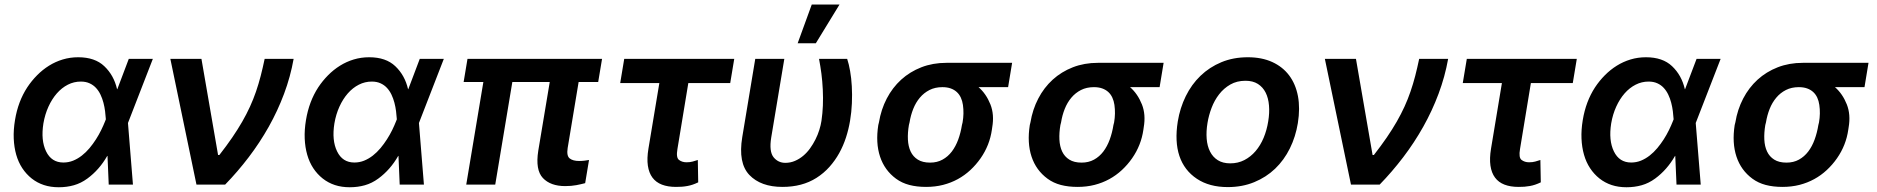

<svg xmlns="http://www.w3.org/2000/svg" viewBox="-20 -801 8145 833"><path d="M45.1 -280.2Q58.2 -360.8 98.4 -422.2Q117.2 -450.6 141 -474.6Q164.8 -498.6 192.6 -516Q220.5 -533.4 252.3 -543Q284.1 -552.6 319.2 -552.6Q391.7 -552.6 432.5 -513.8Q474.1 -474.4 487.9 -414.1H489L538.7 -545.5H643.1L535.2 -267.4L556.8 0H451.7L446.4 -124.6H445.3Q410.9 -64.3 359 -26.3Q331.3 -6 300.4 2.7Q269.5 11.4 235.1 11.4Q199.6 11.4 170.5 1.8Q141.3 -7.8 117.5 -26.6Q93.8 -45.5 76.7 -71.4Q59.7 -97.3 50.4 -129.6Q41.2 -161.9 39.6 -199.8Q38 -237.6 45.1 -280.2ZM180 -144.2Q203.5 -95.9 255 -95.9Q277.3 -95.9 297.4 -104Q317.5 -112.2 335.2 -126.1Q353 -139.9 368.3 -158.2Q383.5 -176.5 396.3 -196.4Q409.1 -216.3 419 -236.7Q429 -257.1 436.1 -275.2L439.3 -283.4Q438.2 -300.1 435.9 -318.5Q433.6 -337 428.8 -355.3Q424 -373.6 416.2 -390.1Q408.4 -406.6 396.7 -419.4Q384.9 -432.2 368.6 -439.6Q352.3 -447.1 330.6 -447.1Q300.8 -447.1 274.3 -433.6Q247.9 -420.1 226.6 -395.8Q205.3 -371.4 190.2 -338.2Q175.1 -305 168.3 -265.6Q156.6 -192.1 180 -144.2Z M854 -545.5 926.1 -128.6H931.8Q963.1 -168.7 987.4 -204.2Q1011.7 -239.7 1030.9 -273.1Q1050.1 -306.5 1064.6 -338.4Q1079.2 -370.4 1090.6 -403.4Q1101.9 -436.4 1111 -471.4Q1120 -506.4 1128.2 -545.5H1253.9Q1240.1 -468 1212.4 -394Q1184.7 -320 1146 -251.1Q1107.2 -182.2 1059.1 -119Q1011 -55.8 956.7 0H832.4L719.1 -545.5Z M1307.5 -280.2Q1320.7 -360.8 1360.8 -422.2Q1379.6 -450.6 1403.4 -474.6Q1427.2 -498.6 1455.1 -516Q1483 -533.4 1514.7 -543Q1546.5 -552.6 1581.7 -552.6Q1654.1 -552.6 1695 -513.8Q1736.5 -474.4 1750.4 -414.1H1751.4L1801.1 -545.5H1905.5L1797.6 -267.4L1819.2 0H1714.1L1708.8 -124.6H1707.7Q1673.3 -64.3 1621.4 -26.3Q1593.8 -6 1562.9 2.7Q1532 11.4 1497.5 11.4Q1462 11.4 1432.9 1.8Q1403.8 -7.8 1380 -26.6Q1356.2 -45.5 1339.1 -71.4Q1322.1 -97.3 1312.9 -129.6Q1303.6 -161.9 1302 -199.8Q1300.4 -237.6 1307.5 -280.2ZM1442.5 -144.2Q1465.9 -95.9 1517.4 -95.9Q1539.8 -95.9 1559.8 -104Q1579.9 -112.2 1597.7 -126.1Q1615.4 -139.9 1630.7 -158.2Q1646 -176.5 1658.7 -196.4Q1671.5 -216.3 1681.5 -236.7Q1691.4 -257.1 1698.5 -275.2L1701.7 -283.4Q1700.6 -300.1 1698.3 -318.5Q1696 -337 1691.2 -355.3Q1686.4 -373.6 1678.6 -390.1Q1670.8 -406.6 1659.1 -419.4Q1647.4 -432.2 1631 -439.6Q1614.7 -447.1 1593 -447.1Q1563.2 -447.1 1536.8 -433.6Q1510.3 -420.1 1489 -395.8Q1467.7 -371.4 1452.6 -338.2Q1437.5 -305 1430.8 -265.6Q1419 -192.1 1442.5 -144.2Z M1991.5 -445.3 2008.2 -545.5H2592L2575.3 -445.3H2490.4L2442.8 -158.7Q2437.5 -124.6 2451.7 -113.6Q2465.9 -102.6 2492.2 -102.6Q2504.6 -102.6 2516.2 -104Q2527.7 -105.5 2535.5 -106.9L2518.8 -6.4Q2501.8 -1.8 2480.3 2.3Q2458.8 6.4 2432.2 6.4Q2368.3 6.4 2335.2 -28.8Q2302.2 -63.9 2315.3 -147L2365.1 -445.3H2202.8L2128.6 0H2002.8L2077.1 -445.3Z M2688.2 -545.5H3165.5L3148.1 -440.7H2966.3L2919 -154.1Q2912.6 -117.2 2925.8 -107.2Q2939.3 -96.9 2958.5 -96.9Q2973.7 -96.9 2985.1 -100.1Q2996.4 -103.3 3007.5 -106.9L3009.2 -9.9Q2996.8 -3.9 2985.3 0Q2973.7 3.9 2962 6Q2950.3 8.2 2938.2 9.1Q2926.1 9.9 2912.6 9.9Q2877.5 9.9 2851.7 0Q2826 -9.9 2810.7 -30.4Q2795.5 -50.8 2790.8 -82.2Q2786.2 -113.6 2793.3 -156.2L2840.6 -440.7H2670.8Z M3200.3 -206 3256.7 -545.5H3382.8L3326 -204.5Q3316.1 -143.8 3336.3 -118.6Q3356.2 -94.5 3387.1 -94.5Q3409.1 -94.5 3428.6 -102.8Q3448.2 -111.2 3464.7 -125Q3481.2 -138.8 3494.5 -157.3Q3507.8 -175.8 3517.9 -196Q3528.1 -216.3 3534.6 -237.2Q3541.2 -258.2 3544 -277Q3548.7 -309.3 3550.1 -342.7Q3551.5 -376.1 3549.7 -412.6Q3547.9 -449.2 3543.7 -481.7Q3539.4 -514.2 3533.4 -545.5H3655.5Q3663 -523.1 3668.3 -492.5Q3673.7 -462 3675.6 -426.7Q3677.6 -391.3 3676 -353.2Q3674.4 -315 3668 -277Q3661.9 -240.4 3650.4 -204.7Q3638.8 -169 3621.1 -136.9Q3603.3 -104.8 3578.7 -77.1Q3554 -49.4 3522 -29.1Q3460.6 9.9 3374.6 9.9Q3280.9 9.9 3231.2 -41.9Q3181.8 -93.8 3200.3 -206ZM3440.7 -613.3 3501.8 -781.2H3622.2L3519.5 -613.3Z M3790.5 -258.5 3793.3 -269.9Q3802.6 -326 3827.2 -373.4Q3851.9 -420.8 3889.7 -455.3Q3927.6 -489.7 3977.3 -509.1Q4027 -528.4 4085.9 -528.4H4371.1L4353.7 -422.9H4225.5Q4258.5 -394.2 4277 -348Q4294.4 -304 4284.8 -248.6L4283.4 -238.6Q4273.8 -170.8 4234.4 -114.3Q4214.8 -86.3 4190 -63.2Q4165.1 -40.1 4135.7 -24Q4106.2 -7.8 4071.7 1.1Q4037.3 9.9 3997.9 9.9Q3957.4 9.9 3925.1 1.4Q3892.8 -7.1 3867.5 -25.6Q3817.8 -62.1 3798.1 -121.6Q3778.4 -181.1 3790.5 -258.5ZM4015.3 -95.5Q4045.8 -95.5 4069.2 -108.5Q4092.7 -121.4 4109.6 -143.6Q4126.4 -165.8 4137.3 -195.5Q4148.1 -225.1 4153.4 -258.5L4156.2 -269.9Q4163 -308.6 4157.7 -345.9Q4155.2 -363.3 4148.6 -377.5Q4142 -391.7 4131 -401.8Q4120 -411.9 4104.6 -417.4Q4089.1 -422.9 4068.5 -422.9Q4036.9 -422.9 4012.6 -410.5Q3988.3 -398.1 3970.7 -377.1Q3953.1 -356.2 3942.1 -328.5Q3931.1 -300.8 3926.1 -269.9L3923.3 -258.5Q3917.6 -225.1 3919 -195.5Q3920.5 -165.8 3930.9 -143.6Q3941.4 -121.4 3962 -108.5Q3982.6 -95.5 4015.3 -95.5Z M4447.8 -258.5 4450.6 -269.9Q4459.9 -326 4484.6 -373.4Q4509.2 -420.8 4547.1 -455.3Q4584.9 -489.7 4634.6 -509.1Q4684.3 -528.4 4743.3 -528.4H5028.4L5011 -422.9H4882.8Q4915.8 -394.2 4934.3 -348Q4951.7 -304 4942.1 -248.6L4940.7 -238.6Q4931.1 -170.8 4891.7 -114.3Q4872.2 -86.3 4847.3 -63.2Q4822.4 -40.1 4793 -24Q4763.5 -7.8 4729 1.1Q4694.6 9.9 4655.2 9.9Q4614.7 9.9 4582.4 1.4Q4550.1 -7.1 4524.9 -25.6Q4475.1 -62.1 4455.4 -121.6Q4435.7 -181.1 4447.8 -258.5ZM4672.6 -95.5Q4703.1 -95.5 4726.6 -108.5Q4750 -121.4 4766.9 -143.6Q4783.7 -165.8 4794.6 -195.5Q4805.4 -225.1 4810.7 -258.5L4813.6 -269.9Q4820.3 -308.6 4815 -345.9Q4812.5 -363.3 4805.9 -377.5Q4799.4 -391.7 4788.4 -401.8Q4777.3 -411.9 4761.9 -417.4Q4746.4 -422.9 4725.9 -422.9Q4694.2 -422.9 4669.9 -410.5Q4645.6 -398.1 4628 -377.1Q4610.4 -356.2 4599.4 -328.5Q4588.4 -300.8 4583.5 -269.9L4580.6 -258.5Q4574.9 -225.1 4576.3 -195.5Q4577.8 -165.8 4588.2 -143.6Q4598.7 -121.4 4619.3 -108.5Q4639.9 -95.5 4672.6 -95.5Z M5089.8 -273.8Q5099.4 -332.7 5124.5 -383.7Q5149.5 -434.7 5188.4 -472.1Q5227.3 -509.6 5278.9 -531.1Q5330.6 -552.6 5393.8 -552.6Q5454.2 -552.6 5499.5 -532Q5544.7 -511.4 5573 -473.9Q5601.2 -436.4 5611.2 -383.9Q5621.1 -331.3 5610.8 -267Q5601.2 -208.1 5576.2 -157.3Q5551.1 -106.5 5512.3 -69.2Q5473.4 -32 5421.5 -10.7Q5369.7 10.7 5306.8 10.7Q5226.9 10.7 5172.9 -25.2Q5117.9 -61.8 5096.9 -124.3Q5076 -186.8 5089.8 -273.8ZM5317.5 -92.3Q5351.2 -92.3 5378.7 -106.5Q5406.2 -120.7 5427.4 -145.4Q5448.5 -170.1 5462.4 -203.3Q5476.2 -236.5 5482.2 -274.5Q5488.3 -311.1 5485.6 -343.2Q5483 -375.4 5471.1 -399.1Q5459.2 -422.9 5437.5 -436.8Q5415.8 -450.6 5383.5 -450.6Q5346.2 -450.6 5317.8 -434.3Q5289.4 -418 5269.2 -391.9Q5248.9 -365.8 5236.5 -333.1Q5224.1 -300.4 5218.8 -267.8Q5212.7 -231.2 5215.2 -199.2Q5217.7 -167.3 5229.8 -143.5Q5241.8 -119.7 5263.5 -106Q5285.2 -92.3 5317.5 -92.3Z M5862.9 -545.5 5935 -128.6H5940.7Q5971.9 -168.7 5996.3 -204.2Q6020.6 -239.7 6039.8 -273.1Q6058.9 -306.5 6073.5 -338.4Q6088.1 -370.4 6099.4 -403.4Q6110.8 -436.4 6119.9 -471.4Q6128.9 -506.4 6137.1 -545.5H6262.8Q6248.9 -468 6221.2 -394Q6193.5 -320 6154.8 -251.1Q6116.1 -182.2 6068 -119Q6019.9 -55.8 5965.6 0H5841.3L5728 -545.5Z M6343.8 -545.5H6821L6803.6 -440.7H6621.8L6574.6 -154.1Q6568.2 -117.2 6581.3 -107.2Q6594.8 -96.9 6614 -96.9Q6629.3 -96.9 6640.6 -100.1Q6652 -103.3 6663 -106.9L6664.8 -9.9Q6652.3 -3.9 6640.8 0Q6629.3 3.9 6617.5 6Q6605.8 8.2 6593.8 9.1Q6581.7 9.9 6568.2 9.9Q6533 9.9 6507.3 0Q6481.5 -9.9 6466.3 -30.4Q6451 -50.8 6446.4 -82.2Q6441.8 -113.6 6448.9 -156.2L6496.1 -440.7H6326.3Z M6846.9 -280.2Q6860.1 -360.8 6900.2 -422.2Q6919 -450.6 6942.8 -474.6Q6966.6 -498.6 6994.5 -516Q7022.4 -533.4 7054.2 -543Q7085.9 -552.6 7121.1 -552.6Q7193.5 -552.6 7234.4 -513.8Q7275.9 -474.4 7289.8 -414.1H7290.8L7340.6 -545.5H7445L7337 -267.4L7358.7 0H7253.6L7248.2 -124.6H7247.2Q7212.7 -64.3 7160.9 -26.3Q7133.2 -6 7102.3 2.7Q7071.4 11.4 7036.9 11.4Q7001.4 11.4 6972.3 1.8Q6943.2 -7.8 6919.4 -26.6Q6895.6 -45.5 6878.6 -71.4Q6861.5 -97.3 6852.3 -129.6Q6843 -161.9 6841.4 -199.8Q6839.8 -237.6 6846.9 -280.2ZM6981.9 -144.2Q7005.3 -95.9 7056.8 -95.9Q7079.2 -95.9 7099.3 -104Q7119.3 -112.2 7137.1 -126.1Q7154.8 -139.9 7170.1 -158.2Q7185.4 -176.5 7198.2 -196.4Q7210.9 -216.3 7220.9 -236.7Q7230.8 -257.1 7237.9 -275.2L7241.1 -283.4Q7240.1 -300.1 7237.7 -318.5Q7235.4 -337 7230.6 -355.3Q7225.9 -373.6 7218 -390.1Q7210.2 -406.6 7198.5 -419.4Q7186.8 -432.2 7170.5 -439.6Q7154.1 -447.1 7132.5 -447.1Q7102.6 -447.1 7076.2 -433.6Q7049.7 -420.1 7028.4 -395.8Q7007.1 -371.4 6992 -338.2Q6976.9 -305 6970.2 -265.6Q6958.5 -192.1 6981.9 -144.2Z M7506 -258.5 7508.9 -269.9Q7518.1 -326 7542.8 -373.4Q7567.5 -420.8 7605.3 -455.3Q7643.1 -489.7 7692.8 -509.1Q7742.5 -528.4 7801.5 -528.4H8086.6L8069.2 -422.9H7941.1Q7974.1 -394.2 7992.5 -348Q8009.9 -304 8000.4 -248.6L7998.9 -238.6Q7989.3 -170.8 7949.9 -114.3Q7930.4 -86.3 7905.5 -63.2Q7880.7 -40.1 7851.2 -24Q7821.7 -7.8 7787.3 1.1Q7752.8 9.9 7713.4 9.9Q7672.9 9.9 7640.6 1.4Q7608.3 -7.1 7583.1 -25.6Q7533.4 -62.1 7513.7 -121.6Q7494 -181.1 7506 -258.5ZM7730.8 -95.5Q7761.4 -95.5 7784.8 -108.5Q7808.2 -121.4 7825.1 -143.6Q7842 -165.8 7852.8 -195.5Q7863.6 -225.1 7869 -258.5L7871.8 -269.9Q7878.6 -308.6 7873.2 -345.9Q7870.7 -363.3 7864.2 -377.5Q7857.6 -391.7 7846.6 -401.8Q7835.6 -411.9 7820.1 -417.4Q7804.7 -422.9 7784.1 -422.9Q7752.5 -422.9 7728.2 -410.5Q7703.8 -398.1 7686.3 -377.1Q7668.7 -356.2 7657.7 -328.5Q7646.7 -300.8 7641.7 -269.9L7638.8 -258.5Q7633.2 -225.1 7634.6 -195.5Q7636 -165.8 7646.5 -143.6Q7657 -121.4 7677.6 -108.5Q7698.2 -95.5 7730.8 -95.5Z"/></svg>

Font: Inter P Semi Bold
Style: Italic
Weight: 600
Italic angle: 9.39999°
Designer: Rasmus Andersson
Foundry: rsms
Version: Version 3.018;git-588b23468